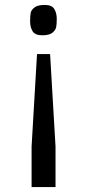

<svg xmlns="http://www.w3.org/2000/svg" viewBox="-20 -606 352 778"><path d="M104.5 -554.5Q107 -566 120 -576Q133 -586 161.5 -586Q190 -586 200 -569.5Q210 -553 210 -530Q210 -507 207.5 -495.5Q205 -484 192.5 -473.5Q180 -463 151 -463Q122 -463 112 -479.5Q102 -496 102 -519.5Q102 -543 104.5 -554.5ZM205 152H108V-12L130 -387H183L205 -12Z"/></svg>

Font: Sintony
Style: Regular
Weight: 400
Version: Version 001.001